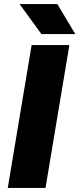

<svg xmlns="http://www.w3.org/2000/svg" viewBox="-20 -921 389 941"><path d="M135 -700H320L203 0H18ZM76 -901H261L349 -754H183Z"/></svg>

Font: Oak Sans Black
Style: Italic
Weight: 900
Italic angle: -9.5°
Foundry: Erik Kennedy, Walven
Version: Version 1.000